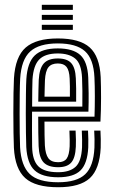

<svg xmlns="http://www.w3.org/2000/svg" viewBox="-20 -769 471 798"><path d="M221.8 9.2Q127.2 9.2 84.9 -28.9Q42.5 -67 37.8 -154.2Q36.8 -178 36.1 -216.9Q35.5 -255.8 35.5 -299.2Q35.5 -342.8 36.1 -381.5Q36.8 -420.2 38 -443.2Q43.5 -533.8 86.9 -571.5Q130.2 -609.2 220.2 -609.2Q311 -609.2 352.6 -572.1Q394.2 -535 398.5 -448.5Q400 -410.8 400 -361.5Q400 -312.2 397.5 -263.5H164.8Q164.8 -235.2 165.2 -207.1Q165.8 -179 166.5 -164.5Q168.8 -127.8 181.1 -111.2Q193.5 -94.8 221.8 -94.8Q246 -94.8 256.9 -109.6Q267.8 -124.5 269.5 -160.8Q270.5 -182 268.5 -226.2H294.2Q296.5 -182.8 295.2 -159.5Q293.2 -113 276.2 -93.5Q259.2 -74 221.8 -74Q180 -74 161.2 -94.1Q142.5 -114.2 140.5 -161.5Q139.8 -182.5 139.2 -216.1Q138.8 -249.8 138.8 -284.2H372.8Q374.2 -324.8 374.2 -368.5Q374.2 -412.2 372.5 -447.2Q369 -524 333.1 -556.2Q297.2 -588.5 220.2 -588.5Q142.2 -588.5 105.4 -554.9Q68.5 -521.2 63.8 -441.8Q62.5 -417.5 62 -378.2Q61.5 -339 61.5 -295.9Q61.5 -252.8 62 -215.2Q62.5 -177.8 63.5 -157Q67.8 -80 103.5 -45.8Q139.2 -11.5 221.8 -11.5Q299.2 -11.5 334.1 -44.8Q369 -78 372.5 -155.5Q373.2 -172 372.9 -190.6Q372.5 -209.2 371.5 -226.2H397.5Q398.2 -210.5 398.8 -191Q399.2 -171.5 398.5 -154.5Q394.2 -66.5 353.4 -28.6Q312.5 9.2 221.8 9.2ZM221.8 -32.2Q154.8 -32.2 123.9 -60.9Q93 -89.5 89.2 -157.8Q88.2 -179.5 87.8 -217.1Q87.2 -254.8 87.2 -297.5Q87.2 -340.2 87.8 -378.6Q88.2 -417 89.5 -440.2Q93.8 -508.8 124.1 -538.2Q154.5 -567.8 220.2 -567.8Q283.2 -567.8 313.5 -540.4Q343.8 -513 346.8 -446.5Q348 -419 348.4 -382Q348.8 -345 347.5 -305H113.2Q113 -260.8 113 -226.9Q113 -193 113.5 -159.8Q114.5 -102.5 139.2 -77.9Q164 -53.2 221.8 -53.2Q269.2 -53.2 293.8 -75.4Q318.2 -97.5 321 -157Q322 -184.8 320 -226.2H345.8Q346.8 -208.5 347.1 -190.8Q347.5 -173 346.8 -156.2Q343.5 -89.5 314.8 -60.9Q286 -32.2 221.8 -32.2ZM113.5 -325.8H322.2Q322.8 -361.2 322.4 -391.6Q322 -422 321 -446Q318.2 -504.5 292.5 -525.6Q266.8 -546.8 220.2 -546.8Q168 -546.8 143.4 -522.1Q118.8 -497.5 115 -438.5Q114.5 -426.5 114 -394.9Q113.5 -363.2 113.5 -325.8ZM139 -346.5Q139.2 -369.8 139.8 -395.1Q140.2 -420.5 141 -437Q143.8 -485.2 162.2 -505.6Q180.8 -526 220.2 -526Q259 -526 276.1 -506.6Q293.2 -487.2 295.2 -443.5Q296 -427.5 296.5 -400.8Q297 -374 296.5 -346.5ZM165 -367.2H270.5Q271 -388.8 270.5 -409.9Q270 -431 269.5 -442.5Q268 -476.2 256.6 -490.8Q245.2 -505.2 220.2 -505.2Q193.8 -505.2 181.2 -489.4Q168.8 -473.5 166.8 -435.8Q166.2 -422.8 165.9 -406.1Q165.5 -389.5 165 -367.2ZM153.8 -728V-749H282.8V-728ZM153.8 -686.5V-707.2H282.8V-686.5ZM153.8 -645V-665.8H282.8V-645Z"/></svg>

Font: Big Shoulders Inline Display ExtraBold
Style: Regular
Weight: 800
Designer: Patric King
Foundry: XO Type Co
Version: Version 1.000